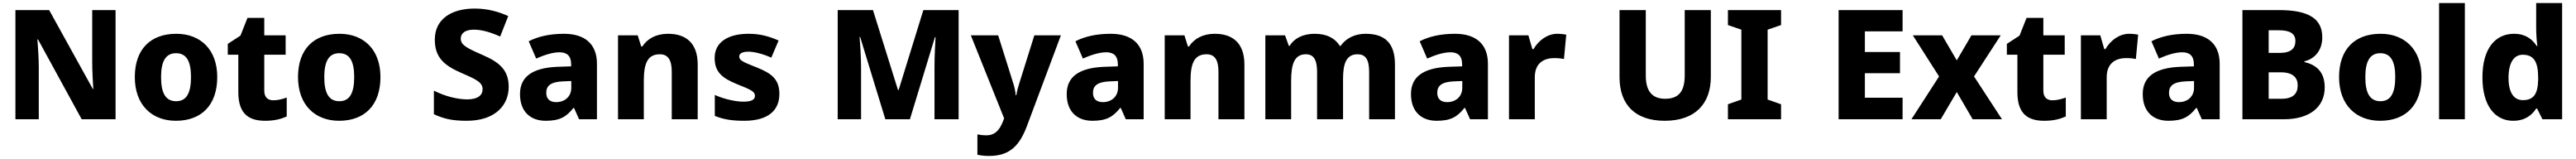

<svg xmlns="http://www.w3.org/2000/svg" viewBox="-20 -780 16872 1040"><path d="M737 0V-714H584V-374C584 -322 588 -241 591 -198H588L302 -714H81V0H234V-338C234 -395 229 -476 225 -522H229L515 0Z M1403 -276C1403 -458 1291 -559 1135 -559C966 -559 863 -458 863 -276C863 -93 975 10 1132 10C1300 10 1403 -93 1403 -276ZM1035 -276C1035 -377 1064 -432 1133 -432C1203 -432 1231 -377 1231 -276C1231 -174 1203 -118 1134 -118C1063 -118 1035 -174 1035 -276Z M1770 -124C1733 -124 1711 -145 1711 -187V-422H1851V-549H1711V-663H1601L1555 -547L1472 -493V-422H1541V-177C1541 -31 1614 10 1717 10C1780 10 1821 -2 1858 -18V-142C1830 -132 1802 -124 1770 -124Z M2472 -276C2472 -458 2360 -559 2204 -559C2035 -559 1932 -458 1932 -276C1932 -93 2044 10 2201 10C2369 10 2472 -93 2472 -276ZM2104 -276C2104 -377 2133 -432 2202 -432C2272 -432 2300 -377 2300 -276C2300 -174 2272 -118 2203 -118C2132 -118 2104 -174 2104 -276Z M3312 -212C3312 -323 3250 -373 3142 -420C3034 -467 2998 -486 2998 -528C2998 -561 3025 -586 3084 -586C3137 -586 3197 -568 3256 -541L3309 -675C3251 -701 3179 -724 3089 -724C2934 -724 2828 -653 2828 -521C2828 -400 2894 -350 3004 -302C3104 -259 3141 -240 3141 -196C3141 -157 3109 -130 3041 -130C2975 -130 2893 -151 2822 -187V-33C2886 -3 2943 10 3037 10C3224 10 3312 -92 3312 -212Z M3674 -559C3580 -559 3503 -541 3443 -510L3492 -397C3544 -420 3599 -438 3645 -438C3692 -438 3721 -416 3721 -359V-346L3630 -343C3470 -336 3386 -280 3386 -165C3386 -46 3458 10 3554 10C3646 10 3689 -15 3736 -74H3740L3773 0H3890V-363C3890 -491 3812 -559 3674 -559ZM3671 -248 3722 -250V-206C3722 -147 3678 -112 3623 -112C3584 -112 3558 -131 3558 -173C3558 -219 3587 -245 3671 -248Z M4356 -559C4280 -559 4222 -529 4187 -476H4180L4157 -549H4028V0H4197V-250C4197 -363 4220 -425 4302 -425C4357 -425 4380 -386 4380 -311V0H4550V-358C4550 -499 4472 -559 4356 -559Z M5085 -165C5085 -260 5036 -299 4939 -338C4845 -375 4822 -385 4822 -411C4822 -431 4844 -442 4883 -442C4920 -442 4979 -427 5032 -403L5080 -515C5014 -544 4955 -559 4883 -559C4750 -559 4661 -505 4661 -401C4661 -310 4709 -270 4804 -231C4900 -193 4925 -181 4925 -153C4925 -128 4902 -115 4849 -115C4803 -115 4726 -130 4662 -159V-22C4721 2 4777 10 4855 10C5015 10 5085 -61 5085 -165Z M5779 0H5940L6104 -537H6108C6105 -496 6101 -407 6101 -339V0H6259V-714H6028L5866 -191H5862L5698 -714H5467V0H5620V-336C5620 -409 5614 -497 5610 -538H5614Z M6339 -549 6557 -6 6550 13C6530 63 6503 105 6441 105C6418 105 6396 102 6382 99V232C6400 236 6424 240 6459 240C6595 240 6659 171 6707 43L6929 -549H6755L6656 -234C6649 -213 6641 -184 6637 -157H6633C6631 -183 6624 -213 6617 -235L6518 -549Z M7255 -559C7161 -559 7084 -541 7024 -510L7073 -397C7125 -420 7180 -438 7226 -438C7273 -438 7302 -416 7302 -359V-346L7211 -343C7051 -336 6967 -280 6967 -165C6967 -46 7039 10 7135 10C7227 10 7270 -15 7317 -74H7321L7354 0H7471V-363C7471 -491 7393 -559 7255 -559ZM7252 -248 7303 -250V-206C7303 -147 7259 -112 7204 -112C7165 -112 7139 -131 7139 -173C7139 -219 7168 -245 7252 -248Z M7937 -559C7861 -559 7803 -529 7768 -476H7761L7738 -549H7609V0H7778V-250C7778 -363 7801 -425 7883 -425C7938 -425 7961 -386 7961 -311V0H8131V-358C8131 -499 8053 -559 7937 -559Z M8925 -559C8856 -559 8797 -531 8761 -480H8756C8724 -530 8672 -559 8591 -559C8513 -559 8456 -528 8427 -480H8422L8397 -549H8268V0H8437V-250C8437 -363 8459 -425 8534 -425C8583 -425 8607 -391 8607 -310V0H8777V-266C8777 -368 8801 -425 8872 -425C8922 -425 8948 -394 8948 -310V0H9117V-358C9117 -499 9050 -559 8925 -559Z M9510 -559C9416 -559 9339 -541 9279 -510L9328 -397C9380 -420 9435 -438 9481 -438C9528 -438 9557 -416 9557 -359V-346L9466 -343C9306 -336 9222 -280 9222 -165C9222 -46 9294 10 9390 10C9482 10 9525 -15 9572 -74H9576L9609 0H9726V-363C9726 -491 9648 -559 9510 -559ZM9507 -248 9558 -250V-206C9558 -147 9514 -112 9459 -112C9420 -112 9394 -131 9394 -173C9394 -219 9423 -245 9507 -248Z M10180 -559C10115 -559 10056 -514 10025 -459H10017L9991 -549H9864V0H10033V-275C10033 -377 10105 -400 10160 -400C10192 -400 10210 -397 10224 -394L10239 -553C10227 -556 10201 -559 10180 -559Z M11186 -277V-714H11015V-287C11015 -184 10977 -134 10887 -134C10803 -134 10760 -182 10760 -286V-714H10588V-275C10588 -95 10691 10 10884 10C11086 10 11186 -104 11186 -277Z M11646 0V-98L11558 -129V-586L11646 -616V-714H11298V-616L11386 -586V-129L11298 -98V0Z M12442 0V-141H12195V-301H12425V-440H12195V-575H12442V-714H12023V0Z M12681 -280 12500 0H12692L12797 -178L12901 0H13093L12910 -280L13085 -549H12893L12797 -385L12701 -549H12509Z M13423 -124C13386 -124 13364 -145 13364 -187V-422H13504V-549H13364V-663H13254L13208 -547L13125 -493V-422H13194V-177C13194 -31 13267 10 13370 10C13433 10 13474 -2 13511 -18V-142C13483 -132 13455 -124 13423 -124Z M13926 -559C13861 -559 13802 -514 13771 -459H13763L13737 -549H13610V0H13779V-275C13779 -377 13851 -400 13906 -400C13938 -400 13956 -397 13970 -394L13985 -553C13973 -556 13947 -559 13926 -559Z M14303 -559C14209 -559 14132 -541 14072 -510L14121 -397C14173 -420 14228 -438 14274 -438C14321 -438 14350 -416 14350 -359V-346L14259 -343C14099 -336 14015 -280 14015 -165C14015 -46 14087 10 14183 10C14275 10 14318 -15 14365 -74H14369L14402 0H14519V-363C14519 -491 14441 -559 14303 -559ZM14300 -248 14351 -250V-206C14351 -147 14307 -112 14252 -112C14213 -112 14187 -131 14187 -173C14187 -219 14216 -245 14300 -248Z M14908 -714H14668V0H14941C15105 0 15207 -78 15207 -208C15207 -321 15139 -359 15074 -374V-379C15135 -393 15191 -444 15191 -536C15191 -654 15108 -714 14908 -714ZM14913 -434H14840V-582H14907C14981 -582 15015 -559 15015 -512C15015 -466 14989 -434 14913 -434ZM14840 -307H14919C15004 -307 15030 -268 15030 -222C15030 -170 15003 -134 14924 -134H14840Z M15841 -276C15841 -458 15729 -559 15573 -559C15404 -559 15301 -458 15301 -276C15301 -93 15413 10 15570 10C15738 10 15841 -93 15841 -276ZM15473 -276C15473 -377 15502 -432 15571 -432C15641 -432 15669 -377 15669 -276C15669 -174 15641 -118 15572 -118C15501 -118 15473 -174 15473 -276Z M16125 0V-760H15956V0Z M16441 10C16518 10 16564 -26 16592 -70H16598L16633 0H16762V-760H16592V-598C16592 -557 16596 -505 16600 -479H16596C16566 -524 16522 -559 16447 -559C16324 -559 16240 -462 16240 -274C16240 -88 16323 10 16441 10ZM16505 -125C16447 -125 16411 -172 16411 -271C16411 -371 16447 -422 16504 -422C16581 -422 16605 -369 16605 -272V-257C16603 -168 16577 -125 16505 -125Z"/></svg>

Font: Noto Sans Myanmar UI ExtraBold
Style: Regular
Weight: 800
Designer: Monotype Design Team
Foundry: Monotype Imaging Inc.
Version: Version 2.103